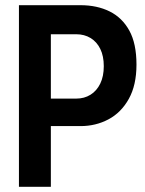

<svg xmlns="http://www.w3.org/2000/svg" viewBox="-20 -720 557 740"><path d="M53 0V-700H290Q354 -700 402.5 -676Q451 -652 478.5 -602Q506 -552 506 -471Q506 -392 476.5 -339Q447 -286 398 -260Q349 -234 290 -234H176V0ZM176 -340H274Q305 -340 329 -355Q353 -370 366.5 -398Q380 -426 380 -465Q380 -504 366.5 -531.5Q353 -559 329 -573.5Q305 -588 274 -588H176Z"/></svg>

Font: Phudu Medium
Style: Regular
Weight: 500
Version: Version 1.005;gftools[0.9.23]